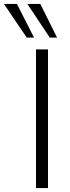

<svg xmlns="http://www.w3.org/2000/svg" viewBox="-91 -956 356 976"><path d="M92 0V-705H153V0ZM162 -765 48 -936H114L199 -765ZM45 -765 -71 -936H-5L82 -765Z"/></svg>

Font: Nunito Sans 12pt ExtraLight 12pt Light
Style: Regular
Weight: 300
Version: Version 3.101;gftools[0.9.27]